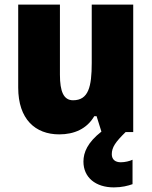

<svg xmlns="http://www.w3.org/2000/svg" viewBox="-20 -573 658 833"><path d="M465 96C465 66 481 43 525 0H558V-553H378V-300C378 -197 364 -138 297 -138C256 -138 240 -176 240 -249V-553H59V-193C59 -56 133 10 237 10C302 10 357 -14 389 -69H399L420 -2C360 45 342 88 342 128C342 197 395 240 474 240C509 240 535 233 555 226V120C543 126 522 131 504 131C480 131 465 119 465 96Z"/></svg>

Font: Noto Sans Arabic UI SmCn Bk
Style: Regular
Weight: 900
Width: 4
Designer: Monotype Design Team, Nadine Chahine and Nizar Qandah
Foundry: Monotype Imaging Inc.
Version: Version 2.010